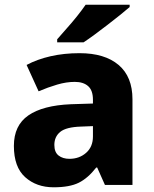

<svg xmlns="http://www.w3.org/2000/svg" viewBox="-20 -786 653 816"><path d="M318 -560Q425 -560 484 -510Q543 -460 543 -364V0H426L393 -74H389Q354 -29 315 -9.5Q276 10 208 10Q135 10 87 -33Q39 -76 39 -166Q39 -253 100.5 -295.5Q162 -338 281 -343L375 -346V-362Q375 -402 354.5 -420Q334 -438 298 -438Q262 -438 223 -426.5Q184 -415 144 -398L93 -510Q138 -534 195 -547Q252 -560 318 -560ZM324 -248Q261 -246 236 -225.5Q211 -205 211 -170Q211 -139 229 -125Q247 -111 275 -111Q317 -111 346 -136.5Q375 -162 375 -206V-250ZM531 -756Q515 -742 490 -722Q465 -702 436.5 -680Q408 -658 381.5 -638.5Q355 -619 335 -606H223V-619Q239 -638 262 -663.5Q285 -689 307 -716.5Q329 -744 344 -766H531Z"/></svg>

Font: Noto Sans Gujarati UI ExtraBold
Style: Regular
Weight: 800
Designer: Jelle Bosma - Monotype Design Team, Universal Thirst
Foundry: Monotype Imaging Inc.
Version: Version 2.106; ttfautohint (v1.8.4.7-5d5b)